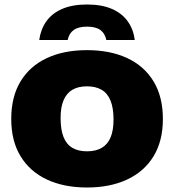

<svg xmlns="http://www.w3.org/2000/svg" viewBox="-20 -826 774 854"><path d="M367 8Q265 8 189.2 -27.2Q113.5 -62.5 71.8 -130.5Q30 -198.5 30 -297Q30 -396 71.5 -464.2Q113 -532.5 188.8 -567.8Q264.5 -603 367 -603Q469.5 -603 545.5 -567.8Q621.5 -532.5 663 -464Q704.5 -395.5 704.5 -297Q704.5 -199 663 -131Q621.5 -63 545.5 -27.5Q469.5 8 367 8ZM367 -153Q406.5 -153 432.8 -168.5Q459 -184 472 -215.2Q485 -246.5 485 -294Q485 -345 471.8 -378Q458.5 -411 432.2 -426.5Q406 -442 367 -442Q328.5 -442 302.5 -427Q276.5 -412 263 -380.8Q249.5 -349.5 249.5 -301Q249.5 -249.5 262.5 -216.8Q275.5 -184 301.8 -168.5Q328 -153 367 -153ZM154.5 -648Q161 -695.5 186 -731Q211 -766.5 256.2 -786.2Q301.5 -806 367 -806Q433 -806 478 -786.2Q523 -766.5 548.2 -731Q573.5 -695.5 579.5 -648H453Q447 -677.5 426.5 -692.5Q406 -707.5 367 -707.5Q328.5 -707.5 307.8 -692.5Q287 -677.5 281 -648Z"/></svg>

Font: Encode Sans SC Condensed Thin Black
Style: Regular
Weight: 900
Version: Version 3.002